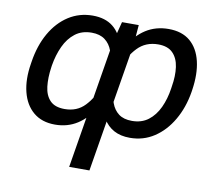

<svg xmlns="http://www.w3.org/2000/svg" viewBox="-82 -649 1069 948"><g transform="rotate(10 452.5 -175.0)"><path d="M323.2 203.1 429.7 -443.8 456.1 -545.9H540L531.7 -444.3L424.8 203.1ZM48.8 -265.6 50.3 -275.4Q63 -358.4 98.6 -420.9Q134.3 -483.4 188.2 -518.1Q242.2 -552.7 309.1 -552.7Q371.6 -552.7 410.6 -521.7Q449.7 -490.7 466.1 -431.4Q482.4 -372.1 475.6 -286.1L469.7 -256.3Q449.2 -172.4 413.8 -112.8Q378.4 -53.2 329.3 -21.7Q280.3 9.8 217.3 9.8Q151.4 9.8 109.1 -25.6Q66.9 -61 51.3 -123.3Q35.6 -185.5 48.8 -265.6ZM152.3 -275.4 150.9 -265.6Q143.1 -211.9 148.2 -168.5Q153.3 -125 177.7 -99.6Q202.1 -74.2 251 -74.2Q313 -74.2 351.8 -115Q390.6 -155.8 416 -217.8L434.1 -324.7Q434.1 -365.2 422.1 -397.9Q410.2 -430.7 384.8 -449.7Q359.4 -468.8 318.4 -468.8Q269 -468.8 235.4 -442.6Q201.7 -416.5 181.4 -372.6Q161.1 -328.6 152.3 -275.4ZM855.5 -275.4 854 -265.6Q840.8 -185.5 804.4 -123.3Q768.1 -61 714.1 -25.6Q660.2 9.8 592.8 9.8Q545.9 9.8 512.7 -8.3Q479.5 -26.4 459.2 -60.5Q439 -94.7 431.4 -144Q423.8 -193.4 428.2 -256.3L434.1 -286.1Q455.1 -369.1 490.2 -429Q525.4 -488.8 575.2 -520.8Q625 -552.7 689.5 -552.7Q756.3 -552.7 797.4 -518.1Q838.4 -483.4 853.3 -420.9Q868.2 -358.4 855.5 -275.4ZM752 -265.6 753.4 -275.4Q762.7 -330.1 756.6 -373.8Q750.5 -417.5 725.3 -443.1Q700.2 -468.8 651.9 -468.8Q588.9 -468.8 548.6 -426.5Q508.3 -384.3 488.3 -324.7L470.7 -217.8Q473.6 -176.8 485.4 -144.3Q497.1 -111.8 522 -93Q546.9 -74.2 588.4 -74.2Q636.7 -74.2 670.2 -99.6Q703.6 -125 723.9 -168.5Q744.1 -211.9 752 -265.6Z"/></g></svg>

Font: Inter
Style: Italic
Weight: 400
Italic angle: -9.3988°
Designer: Rasmus Andersson
Foundry: rsms
Version: Version 4.001;git-66647c0bb